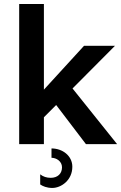

<svg xmlns="http://www.w3.org/2000/svg" viewBox="-20 -723 607 963"><path d="M76.2 -703.1V0H200.2V-134.8L261.7 -196.3L411.1 0H567.4L343.8 -279.3L556.6 -493.2H401.4L200.2 -273.4V-703.1ZM238.3 68.4C262.7 68.4 291 85.9 291 116.2C291 147.5 269.5 168.9 234.4 168.9C213.9 168.9 196.3 163.1 181.6 151.4V202.1C194.3 210.9 214.8 219.7 242.2 219.7C286.1 219.7 342.8 181.6 342.8 113.3C342.8 58.6 293.9 21.5 238.3 21.5Z"/></svg>

Font: Sen-gleads
Style: Bold
Weight: 700
Designer: Kosal Sen, Philatype
Foundry: Philatype
Version: Version 1.004; ttfautohint (v1.8.3)